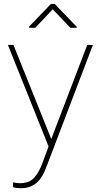

<svg xmlns="http://www.w3.org/2000/svg" viewBox="-20 -761 518 994"><path d="M249 -50.8 431.6 -528.3H460.9L226.1 87.9Q219.7 104.5 210.7 126Q201.7 147.5 186.5 167.5Q171.4 187.5 147.2 200.4Q123 213.4 86.9 213.4Q79.1 213.4 66.4 211.9Q53.7 210.4 47.9 208L47.4 183.1Q54.7 185.1 66.4 186.3Q78.1 187.5 83 187.5Q132.3 187.5 157.7 158.2Q183.1 128.9 199.7 83L231.4 -2.9L21 -528.3H49.8L245.6 -41ZM263.2 -740.7 377.4 -622.1V-617.2H344.2L252.9 -712.9L162.6 -617.2H131.3V-624L243.7 -740.7Z"/></svg>

Font: Vazirmatn RD UI Thin
Style: Regular
Weight: 100
Designer: Saber Rastikerdar
Foundry: Saber Rastikerdar
Version: Version 33.003